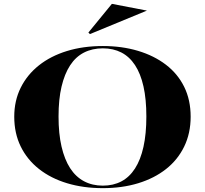

<svg xmlns="http://www.w3.org/2000/svg" viewBox="-20 -962 1064 997"><path d="M514 -723Q613 -723 696.5 -698Q780 -673 841.5 -626Q903 -579 936.5 -511Q970 -443 970 -356Q970 -270 936.5 -201Q903 -132 842 -84Q781 -36 697.5 -10.5Q614 15 514 15Q413 15 328.5 -10.5Q244 -36 182.5 -84.5Q121 -133 87.5 -201.5Q54 -270 54 -356Q54 -439 87.5 -506.5Q121 -574 182 -622.5Q243 -671 327.5 -697Q412 -723 514 -723ZM514 -711Q459 -711 416 -689Q373 -667 344 -622.5Q315 -578 299.5 -512Q284 -446 284 -357Q284 -268 299.5 -201Q315 -134 344 -89Q373 -44 416 -21Q459 2 514 2Q568 2 610 -20Q652 -42 681 -87Q710 -132 725 -199.5Q740 -267 740 -357Q740 -447 725 -513.5Q710 -580 681 -624Q652 -668 610 -689.5Q568 -711 514 -711ZM447 -785 439 -793 561 -942 743 -907Z"/></svg>

Font: Kalnia SemiExpanded Medium
Style: Regular
Weight: 500
Width: 6
Designer: Frida Medrano
Foundry: Frida Medrano
Version: Version 1.105